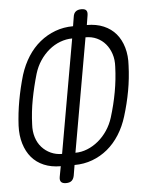

<svg xmlns="http://www.w3.org/2000/svg" viewBox="-55 -816 710 888"><g transform="rotate(-5 300.0 -372.5)"><path d="M216 25Q199 25 192.5 17Q186 9 189 -7L198 -55Q154 -55 120 -69.5Q86 -84 63.5 -110.5Q41 -137 29.5 -175Q18 -213 20 -259Q23 -317 33.5 -375Q44 -433 61 -491Q76 -538 100 -575.5Q124 -613 156.5 -639.5Q189 -666 228 -680.5Q267 -695 311 -695L318 -738Q320 -754 329.5 -762Q339 -770 356 -770Q373 -770 379 -762Q385 -754 382 -738L375 -695Q419 -695 453 -680.5Q487 -666 509.5 -639.5Q532 -613 543 -575Q554 -537 551 -491Q549 -433 538.5 -375Q528 -317 510 -259Q496 -213 472 -175Q448 -137 416 -110.5Q384 -84 345 -69.5Q306 -55 262 -55L254 -7Q251 9 242 17Q233 25 216 25ZM209 -111 302 -639Q274 -639 246 -628.5Q218 -618 194 -598Q170 -578 152 -551Q134 -524 124 -491Q107 -433 96 -375Q85 -317 83 -259Q81 -227 89.5 -199.5Q98 -172 115.5 -152.5Q133 -133 157 -122Q181 -111 209 -111ZM364 -639 271 -111Q299 -111 326.5 -122Q354 -133 378 -153Q402 -173 420 -200Q438 -227 448 -259Q466 -317 476.5 -375Q487 -433 489 -491Q491 -524 482 -551Q473 -578 456.5 -597.5Q440 -617 416.5 -628Q393 -639 364 -639Z"/></g></svg>

Font: Maple Mono ExtraLight
Style: Italic
Weight: 275
Italic angle: -10°
Monospace: yes
Designer: subframe7536
Version: Version 7.000